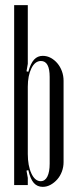

<svg xmlns="http://www.w3.org/2000/svg" viewBox="-20 -719 298 746"><path d="M88 0H35V-699H88V-471L83 -442L90 -440Q99 -473 112.5 -487.5Q126 -502 146 -502Q163 -502 177.5 -494Q192 -486 203 -473Q214 -460 220.5 -442.5Q227 -425 227 -405V-89Q227 -70 220.5 -52.5Q214 -35 202.5 -22Q191 -9 176.5 -1Q162 7 146 7Q125 7 111.5 -8Q98 -23 90 -58L83 -56L88 -28ZM88 -121Q88 -75 102 -45Q116 -15 138 -15Q155 -15 164 -33Q173 -51 173 -83V-420Q173 -482 139 -482Q116 -482 102 -453.5Q88 -425 88 -382Z"/></svg>

Font: Moniqa Cond Heading
Style: Regular
Weight: 400
Width: 3
Designer: Rajesh Rajput
Foundry: Rajesh Rajput
Version: Version 1.000